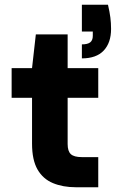

<svg xmlns="http://www.w3.org/2000/svg" viewBox="-20 -789 488 809"><path d="M300 0Q245 0 203 -17.5Q161 -35 138 -75Q115 -115 115 -184V-377H29V-502H115L131 -644H265V-502H394V-377H265V-182Q265 -152 278.5 -139.5Q292 -127 325 -127H394V0ZM325 -543V-602Q349 -602 360 -610.5Q371 -619 371 -638V-656H325V-769H435Q442 -739 445 -715.5Q448 -692 448 -667Q448 -609 417 -576Q386 -543 325 -543Z"/></svg>

Font: DM Sans 16pt Black
Style: Regular
Weight: 900
Version: Version 4.004;gftools[0.9.30]